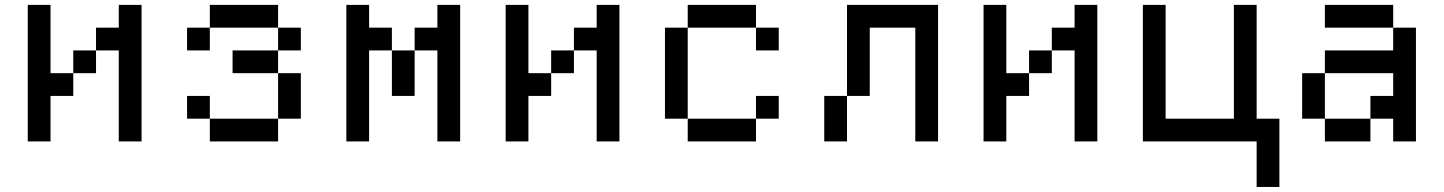

<svg xmlns="http://www.w3.org/2000/svg" viewBox="-20 -565 5767 767"><path d="M90.9 -545.5V0H181.8V-181.8H272.7V-272.7H181.8V-545.5ZM454.5 -363.6V0H545.5V-545.5H454.5V-454.5H363.6V-363.6ZM272.7 -363.6V-272.7H363.6V-363.6Z M727.3 -454.5V-363.6H818.2V-454.5ZM818.2 -545.5V-454.5H1090.9V-545.5ZM1090.9 -454.5V-363.6H1181.8V-454.5ZM909.1 -363.6V-272.7H1090.9V-363.6ZM1090.9 -272.7V-90.9H1181.8V-272.7ZM1090.9 -90.9H818.2V0H1090.9ZM818.2 -90.9V-181.8H727.3V-90.9Z M1363.6 -545.5V0H1454.5V-363.6H1545.5V-454.5H1454.5V-545.5ZM1727.3 -363.6V0H1818.2V-545.5H1727.3V-454.5H1636.4V-363.6ZM1545.5 -363.6V-181.8H1636.4V-363.6Z M2000 -545.5V0H2090.9V-181.8H2181.8V-272.7H2090.9V-545.5ZM2363.6 -363.6V0H2454.5V-545.5H2363.6V-454.5H2272.7V-363.6ZM2181.8 -363.6V-272.7H2272.7V-363.6Z M2727.3 -545.5V-454.5H3000V-545.5ZM2636.4 -454.5V-90.9H2727.3V-454.5ZM2727.3 -90.9V0H3000V-90.9ZM3000 -454.5V-363.6H3090.9V-454.5ZM3000 -181.8V-90.9H3090.9V-181.8Z M3272.7 -181.8V0H3363.6V-181.8ZM3363.6 -545.5V-181.8H3454.5V-454.5H3636.4V0H3727.3V-545.5Z M3909.1 -545.5V0H4000V-181.8H4090.9V-272.7H4000V-545.5ZM4272.7 -363.6V0H4363.6V-545.5H4272.7V-454.5H4181.8V-363.6ZM4090.9 -363.6V-272.7H4181.8V-363.6Z M4545.5 -545.5V0H5000V181.8H5090.9V-90.9H5000V-545.5H4909.1V-90.9H4636.4V-545.5Z M5181.8 -272.7V-90.9H5272.7V-272.7ZM5272.7 -90.9V0H5454.5V-90.9ZM5454.5 -181.8V-90.9H5545.5V0H5636.4V-454.5H5545.5V-363.6H5272.7V-272.7H5545.5V-181.8ZM5272.7 -545.5V-454.5H5545.5V-545.5Z"/></svg>

Font: Departure Mono
Style: Regular
Weight: 400
Monospace: yes
Designer: Helena Zhang
Version: Version 1.500;Glyphs 3.3.1 (3343)